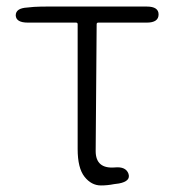

<svg xmlns="http://www.w3.org/2000/svg" viewBox="-20 -553 533 586"><path d="M328 9Q308 13 288 13Q259 13 238 -13.5Q217 -40 217 -98V-479Q217 -484 212 -484H65Q29 -484 28 -506Q28 -528 63 -530L84 -532Q103 -533 122 -533H428Q464 -533 464 -509Q464 -484 428 -484H280Q275 -484 275 -479L272 -92Q272 -37 331 -42Q364 -45 372 -23Q380 0 343 7Z"/></svg>

Font: Resource Han Rounded KR Light
Style: Regular
Weight: 300
Designer: Cyano Hao (round all glyphs); Ryoko NISHIZUKA 西塚涼子 (kana, bopomofo & ideographs); Paul D. Hunt (Latin, Greek & Cyrillic)
Foundry: Cyano Hao
Version: 0.990